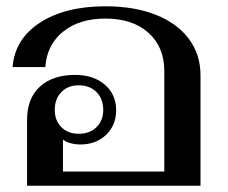

<svg xmlns="http://www.w3.org/2000/svg" viewBox="-20 -590 723 610"><path d="M66 -210Q66 -277 106.5 -314.5Q147 -352 219 -352Q277 -352 313 -321Q349 -290 349 -240Q349 -192 317 -161.5Q285 -131 235 -131Q218 -131 202.5 -135.5Q187 -140 180 -147V-45H502V-364Q502 -441 451.5 -486Q401 -531 315 -531Q232 -531 180.5 -489.5Q129 -448 124 -377H20Q27 -466 107 -518Q187 -570 315 -570Q407 -570 475 -543Q543 -516 580 -466.5Q617 -417 617 -351V0H66ZM308 -241Q308 -276 286.5 -297.5Q265 -319 230 -319Q196 -319 175 -297.5Q154 -276 154 -241Q154 -207 175 -186Q196 -165 230 -165Q265 -165 286.5 -186Q308 -207 308 -241Z"/></svg>

Font: Fahkwang Medium
Style: Regular
Weight: 500
Version: Version 1.000; ttfautohint (v1.6)